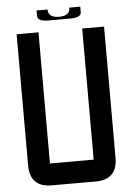

<svg xmlns="http://www.w3.org/2000/svg" viewBox="-64 -1047 753 1094"><g transform="rotate(-5 312.5 -500.0)"><path d="M62.5 -875H187.5V-125H437.5V-875H562.5V-125Q562.5 0 437.5 0H187.5Q62.5 0 62.5 -125ZM250 -937.5Q187.5 -937.5 187.5 -968.8V-1000H250Q250 -953.1 312.5 -953.1Q375 -953.1 375 -1000H437.5V-968.8Q437.5 -937.5 375 -937.5Z"/></g></svg>

Font: Oldtimer
Style: Regular
Weight: 400
Designer: GGBotNet
Foundry: GGBotNet
Version: 1.00